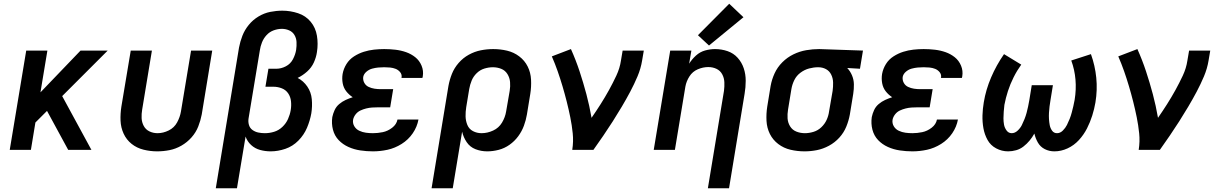

<svg xmlns="http://www.w3.org/2000/svg" viewBox="-20 -800 6520 1025"><path d="M32 0H145L169 -146L231 -208L344 0H468L312 -287L555 -530H410L196 -307L233 -530H120Z M819 8Q852 8 885 1.5Q918 -5 948.5 -22.5Q979 -40 1002.5 -66.5Q1026 -93 1038.5 -125Q1051 -157 1057 -189L1113 -530H1000L946 -205Q941 -175 925.5 -146.5Q910 -118 880.5 -103.5Q851 -89 821 -89Q821 -89 821 -89Q821 -89 821 -89Q798 -89 778 -98.5Q758 -108 747.5 -127.5Q737 -147 736 -169.5Q735 -192 739 -215L791 -530H678L628 -231Q622 -193 623.5 -156Q625 -119 640 -86.5Q655 -54 682.5 -32Q710 -10 746 -1Q782 8 819 8Z M1132 205H1245L1291 -71Q1300 -45 1320.5 -26Q1341 -7 1368.5 0.5Q1396 8 1425 8Q1464 8 1503.5 -5.5Q1543 -19 1573 -49.5Q1603 -80 1619 -118Q1635 -156 1642 -195Q1648 -233 1644.5 -270.5Q1641 -308 1620.5 -338Q1600 -368 1569 -384Q1596 -397 1619.5 -418Q1643 -439 1655.5 -466.5Q1668 -494 1672 -522Q1679 -566 1672 -609Q1665 -652 1638.5 -684Q1612 -716 1571 -729.5Q1530 -743 1487 -743Q1455 -743 1422.5 -736.5Q1390 -730 1360 -712Q1330 -694 1308 -667Q1286 -640 1274 -609Q1262 -578 1256 -546ZM1394 -89Q1376 -89 1359 -92.5Q1342 -96 1328 -106Q1314 -116 1309 -133Q1304 -150 1307 -168L1367 -530Q1370 -552 1378.5 -573.5Q1387 -595 1403 -612.5Q1419 -630 1441 -638Q1463 -646 1485 -646Q1505 -646 1523.5 -638Q1542 -630 1552 -613Q1562 -596 1563 -575.5Q1564 -555 1561 -534Q1557 -509 1544 -484Q1531 -459 1506 -446Q1481 -433 1455 -433H1413L1397 -337H1439Q1463 -337 1484.5 -328.5Q1506 -320 1518.5 -301.5Q1531 -283 1533.5 -259.5Q1536 -236 1532 -212Q1528 -188 1517.5 -164.5Q1507 -141 1487.5 -122.5Q1468 -104 1443.5 -96.5Q1419 -89 1394 -89Z M1971 8Q2010 8 2049 -0.5Q2088 -9 2124 -31.5Q2160 -54 2183.5 -88.5Q2207 -123 2214 -162H2102Q2097 -136 2073.5 -118Q2050 -100 2023.5 -94.5Q1997 -89 1971 -89Q1952 -89 1933.5 -91.5Q1915 -94 1898 -102Q1881 -110 1871.5 -126Q1862 -142 1865 -161Q1868 -176 1878.5 -189.5Q1889 -203 1904 -210Q1919 -217 1935 -221Q1951 -225 1966.5 -226Q1982 -227 1997 -227H2063L2079 -324H2013Q1996 -324 1979.5 -326.5Q1963 -329 1948 -336Q1933 -343 1925 -357.5Q1917 -372 1919 -389Q1922 -405 1936 -417Q1950 -429 1966.5 -433.5Q1983 -438 1999 -439.5Q2015 -441 2031 -441Q2047 -441 2062.5 -439.5Q2078 -438 2092 -432.5Q2106 -427 2116 -415Q2126 -403 2124 -387Q2124 -386 2123 -384H2235Q2236 -388 2237 -392Q2242 -422 2230.5 -449.5Q2219 -477 2197 -494.5Q2175 -512 2148 -521.5Q2121 -531 2091.5 -534.5Q2062 -538 2031 -538Q2004 -538 1976.5 -535Q1949 -532 1922 -523.5Q1895 -515 1870 -499Q1845 -483 1829.5 -458Q1814 -433 1809 -405Q1805 -380 1809.5 -355.5Q1814 -331 1828.5 -312.5Q1843 -294 1863 -281Q1844 -275 1825.5 -266.5Q1807 -258 1791 -244.5Q1775 -231 1766.5 -212.5Q1758 -194 1754 -175Q1749 -140 1757.5 -107.5Q1766 -75 1788 -52Q1810 -29 1840 -15.5Q1870 -2 1903.5 3Q1937 8 1971 8Z M2284 205H2397L2447 -97Q2454 -67 2471.5 -41Q2489 -15 2518.5 -3.5Q2548 8 2581 8Q2611 8 2642 0Q2673 -8 2700 -27Q2727 -46 2746.5 -72.5Q2766 -99 2777 -129Q2788 -159 2793 -189L2811 -299Q2817 -337 2815 -375Q2813 -413 2797 -445Q2781 -477 2752 -499Q2723 -521 2687 -529.5Q2651 -538 2613 -538Q2580 -538 2547 -531.5Q2514 -525 2483 -508Q2452 -491 2428.5 -464Q2405 -437 2392.5 -405.5Q2380 -374 2374 -341ZM2551 -89Q2526 -89 2505 -100Q2484 -111 2475 -133Q2466 -155 2465.5 -179Q2465 -203 2469 -228L2485 -325Q2489 -348 2498 -370Q2507 -392 2525 -409.5Q2543 -427 2566 -434Q2589 -441 2611 -441Q2635 -441 2656 -432.5Q2677 -424 2689 -404.5Q2701 -385 2703 -362Q2705 -339 2701 -315L2682 -205Q2677 -174 2660 -145.5Q2643 -117 2612.5 -103Q2582 -89 2551 -89Z M3035 0H3148Q3175 -38 3201 -76Q3227 -114 3251.5 -152.5Q3276 -191 3299.5 -230.5Q3323 -270 3344.5 -310.5Q3366 -351 3383.5 -392.5Q3401 -434 3408 -477L3417 -530H3304L3295 -477Q3289 -436 3270.5 -396.5Q3252 -357 3231 -319Q3210 -281 3186.5 -244Q3163 -207 3138 -171Q3127 -235 3110.5 -297Q3094 -359 3074 -419.5Q3054 -480 3028 -538L2926 -499Q2943 -460 2957 -420Q2971 -380 2983 -339.5Q2995 -299 3005.5 -257.5Q3016 -216 3024.5 -174Q3033 -132 3037.5 -88.5Q3042 -45 3035 0Z M3759 205H3872L3955 -299Q3961 -334 3961 -369Q3961 -404 3950.5 -435.5Q3940 -467 3918 -491.5Q3896 -516 3864 -527Q3832 -538 3797 -538Q3771 -538 3744 -530.5Q3717 -523 3695.5 -503.5Q3674 -484 3659 -460L3671 -530H3558L3470 0H3583L3639 -338Q3644 -366 3660.5 -392Q3677 -418 3705 -430Q3733 -442 3761 -442Q3785 -442 3805 -432.5Q3825 -423 3835.5 -403.5Q3846 -384 3847 -361Q3848 -338 3845 -315ZM3765 -557 3949 -708 3873 -780 3706 -612Z M4275 8Q4308 8 4341 1.5Q4374 -5 4405.5 -22Q4437 -39 4461 -65.5Q4485 -92 4498 -124Q4511 -156 4517 -189L4535 -299Q4539 -325 4538.5 -350Q4538 -375 4528.5 -397.5Q4519 -420 4503 -437L4571 -433L4587 -530L4354 -538H4353Q4319 -538 4284 -532Q4249 -526 4216 -510Q4183 -494 4156.5 -467.5Q4130 -441 4115 -408Q4100 -375 4094 -341L4076 -231Q4070 -193 4072 -155Q4074 -117 4090 -85Q4106 -53 4135 -31Q4164 -9 4200.5 -0.5Q4237 8 4275 8ZM4277 -89Q4253 -89 4231.5 -97.5Q4210 -106 4198 -125.5Q4186 -145 4184.5 -168Q4183 -191 4187 -215L4205 -325Q4209 -349 4220.5 -372.5Q4232 -396 4253.5 -412Q4275 -428 4299.5 -434.5Q4324 -441 4348 -441Q4371 -441 4389.5 -431Q4408 -421 4417.5 -401.5Q4427 -382 4427.5 -359.5Q4428 -337 4425 -315L4406 -205Q4403 -182 4393 -160Q4383 -138 4364.5 -120.5Q4346 -103 4322.5 -96Q4299 -89 4277 -89Z M4851 8Q4890 8 4929 -0.5Q4968 -9 5004 -31.5Q5040 -54 5063.5 -88.5Q5087 -123 5094 -162H4982Q4977 -136 4953.5 -118Q4930 -100 4903.5 -94.5Q4877 -89 4851 -89Q4832 -89 4813.5 -91.5Q4795 -94 4778 -102Q4761 -110 4751.5 -126Q4742 -142 4745 -161Q4748 -176 4758.5 -189.5Q4769 -203 4784 -210Q4799 -217 4815 -221Q4831 -225 4846.5 -226Q4862 -227 4877 -227H4943L4959 -324H4893Q4876 -324 4859.5 -326.5Q4843 -329 4828 -336Q4813 -343 4805 -357.5Q4797 -372 4799 -389Q4802 -405 4816 -417Q4830 -429 4846.5 -433.5Q4863 -438 4879 -439.5Q4895 -441 4911 -441Q4927 -441 4942.5 -439.5Q4958 -438 4972 -432.5Q4986 -427 4996 -415Q5006 -403 5004 -387Q5004 -386 5003 -384H5115Q5116 -388 5117 -392Q5122 -422 5110.5 -449.5Q5099 -477 5077 -494.5Q5055 -512 5028 -521.5Q5001 -531 4971.5 -534.5Q4942 -538 4911 -538Q4884 -538 4856.5 -535Q4829 -532 4802 -523.5Q4775 -515 4750 -499Q4725 -483 4709.5 -458Q4694 -433 4689 -405Q4685 -380 4689.5 -355.5Q4694 -331 4708.5 -312.5Q4723 -294 4743 -281Q4724 -275 4705.5 -266.5Q4687 -258 4671 -244.5Q4655 -231 4646.5 -212.5Q4638 -194 4634 -175Q4629 -140 4637.5 -107.5Q4646 -75 4668 -52Q4690 -29 4720 -15.5Q4750 -2 4783.5 3Q4817 8 4851 8Z M5362 8Q5383 8 5404.5 2Q5426 -4 5444 -18Q5462 -32 5476.5 -49.5Q5491 -67 5502 -87Q5508 -61 5521 -38.5Q5534 -16 5557.5 -4Q5581 8 5609 8Q5645 8 5679.5 -8Q5714 -24 5740 -52.5Q5766 -81 5783 -114.5Q5800 -148 5811 -183Q5822 -218 5828 -253Q5839 -320 5832.5 -385Q5826 -450 5804 -511L5699 -477Q5717 -428 5721.5 -375Q5726 -322 5717 -267Q5714 -250 5710 -233Q5706 -216 5701.5 -199Q5697 -182 5690.5 -165.5Q5684 -149 5676 -133Q5668 -117 5654 -103Q5640 -89 5623 -89Q5606 -89 5596.5 -102.5Q5587 -116 5584 -132Q5581 -148 5580 -164.5Q5579 -181 5580 -198Q5581 -215 5583 -231.5Q5585 -248 5588 -265L5601 -345H5488L5475 -265Q5472 -248 5468.5 -231Q5465 -214 5460.5 -197.5Q5456 -181 5449.5 -164.5Q5443 -148 5435 -132Q5427 -116 5412.5 -102.5Q5398 -89 5381 -89Q5364 -89 5353.5 -103.5Q5343 -118 5340 -134.5Q5337 -151 5337 -168.5Q5337 -186 5338.5 -204Q5340 -222 5342 -240Q5349 -277 5361 -314Q5373 -351 5391 -387Q5409 -423 5432 -455L5340 -511Q5299 -452 5271 -386.5Q5243 -321 5232 -254Q5226 -219 5225 -184Q5224 -149 5230 -115.5Q5236 -82 5252 -53Q5268 -24 5298 -8Q5328 8 5362 8Z M6059 0H6172Q6199 -38 6225 -76Q6251 -114 6275.5 -152.5Q6300 -191 6323.5 -230.5Q6347 -270 6368.5 -310.5Q6390 -351 6407.5 -392.5Q6425 -434 6432 -477L6441 -530H6328L6319 -477Q6313 -436 6294.5 -396.5Q6276 -357 6255 -319Q6234 -281 6210.5 -244Q6187 -207 6162 -171Q6151 -235 6134.5 -297Q6118 -359 6098 -419.5Q6078 -480 6052 -538L5950 -499Q5967 -460 5981 -420Q5995 -380 6007 -339.5Q6019 -299 6029.5 -257.5Q6040 -216 6048.5 -174Q6057 -132 6061.5 -88.5Q6066 -45 6059 0Z"/></svg>

Font: Iosevka Sparkle SmBdObl
Style: Regular
Weight: 600
Italic angle: -9°
Designer: Belleve Invis
Foundry: Belleve Invis
Version: Version 4.5.0; ttfautohint (v1.8.3)